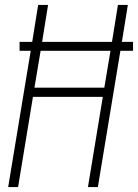

<svg xmlns="http://www.w3.org/2000/svg" viewBox="-20 -755 557 775"><path d="M13 0 104 -550H59V-586H110L134 -735H174L150 -586H432L456 -735H496L472 -586H517V-550H466L375 0H335L395 -364H113L53 0ZM119 -401H401L426 -550H144Z"/></svg>

Font: Iosevka Extralight
Style: Italic
Weight: 200
Italic angle: -9°
Monospace: yes
Designer: Belleve Invis
Foundry: Belleve Invis
Version: Version 32.5.0; ttfautohint (v1.8.4)